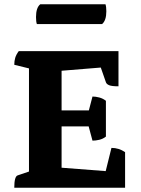

<svg xmlns="http://www.w3.org/2000/svg" viewBox="-20 -881 662 901"><path d="M47 0Q47 -53 63 -58L116 -76V-560L47 -577Q47 -595 51.5 -610Q56 -625 68 -641H536V-476Q505 -476 492.5 -481Q480 -486 477 -495L453 -564L269 -549V-363H397L414 -428Q429 -428 446 -423.5Q463 -419 477 -408V-240Q463 -229 446 -225Q429 -221 414 -221L396 -288H269V-94L476 -78L503 -187Q538 -187 567 -167V0ZM459 -768H153Q149 -779 149 -801Q149 -845 169 -861H475Q479 -849 479 -828Q479 -785 459 -768Z"/></svg>

Font: Petrona ExtraBold
Style: Regular
Weight: 800
Designer: Ringo R. Seeber
Foundry: Ringo R. Seeber
Version: Version 2.001; ttfautohint (v1.8.3)